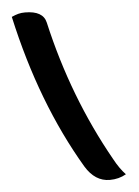

<svg xmlns="http://www.w3.org/2000/svg" viewBox="-60 -814 720 995"><g transform="rotate(-5 300.0 -316.5)"><path d="M38 -751Q58 -760 73.5 -764Q89 -768 108 -768Q202 -768 216 -706Q306 -310 497 29Q525 81 556 113Q518 135 471 135Q394 135 345 54Q139 -294 38 -751Z"/></g></svg>

Font: Recursive Mn Csl St XBd
Style: Regular
Weight: 800
Monospace: yes
Version: Version 1.079;hotconv 1.0.112;makeotfexe 2.5.65598; ttfautoh